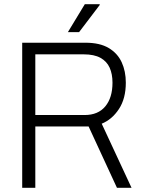

<svg xmlns="http://www.w3.org/2000/svg" viewBox="-20 -888 688 908"><path d="M85 0V-686H384Q452 -686 494 -661Q536 -636 555.5 -593.5Q575 -551 575 -497Q575 -422 542.5 -372.5Q510 -323 461 -303L602 0H533L399 -290H147V0ZM147 -344H380Q444 -344 478 -385Q512 -426 512 -497Q512 -538 498.5 -568Q485 -598 455 -614.5Q425 -631 376 -631H147ZM301 -736 381 -868H451L452 -865L354 -736Z"/></svg>

Font: Archivo SemiCondensed ExtraLight
Style: Regular
Weight: 250
Width: 4
Designer: Hector Gatti
Foundry: Omnibus-Type
Version: Version 2.001